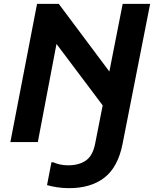

<svg xmlns="http://www.w3.org/2000/svg" viewBox="-20 -740 802 1000"><path d="M557 -135 239 -558 282 -552 177 0H34L173 -720H286L588 -316ZM340 240Q306 240 275 235Q244 230 225 224L248 105H257Q269 111 289.5 116Q310 121 334 121Q392 121 428 95.5Q464 70 476 6L619 -720H762L618 11Q594 131 523.5 185.5Q453 240 340 240Z"/></svg>

Font: Kufam SemiBold
Style: Italic
Weight: 600
Italic angle: -11°
Designer: Artur Schmal
Foundry: Original Type
Version: Version 1.301; ttfautohint (v1.8.3)